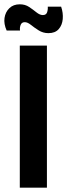

<svg xmlns="http://www.w3.org/2000/svg" viewBox="-23 -872 312 892"><path d="M69 0V-660H195V0ZM202 -718Q177 -718 156.5 -731Q136 -744 120.5 -756.5Q105 -769 92 -769Q78 -769 73 -756.5Q68 -744 70 -730H8Q-6 -761 -2 -788.5Q2 -816 20.5 -834Q39 -852 69 -852Q94 -852 112.5 -839.5Q131 -827 146.5 -814.5Q162 -802 176 -802Q191 -802 195.5 -814Q200 -826 199 -841H261Q271 -812 268.5 -783.5Q266 -755 249.5 -736.5Q233 -718 202 -718Z"/></svg>

Font: Bricolage Grotesque SemiCondensed SemiBold
Style: Regular
Weight: 600
Width: 4
Designer: Mathieu Triay
Foundry: Atelier Triay
Version: Version 1.001;gftools[0.9.33.dev8+g029e19f]